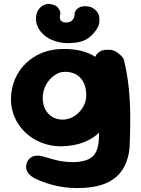

<svg xmlns="http://www.w3.org/2000/svg" viewBox="-20 -750 723 984"><path d="M408 213Q338 217 276 204Q214 191 160 165Q160 165 151 160Q142 155 131.5 145Q121 135 116 120Q111 105 117 86Q124 67 136.5 58.5Q149 50 162 48.5Q175 47 184.5 48.5Q194 50 194 50Q228 60 255.5 67.5Q283 75 308 78Q333 81 361 81Q408 79 435.5 65Q463 51 474.5 23.5Q486 -4 487 -46Q491 -114 491 -167Q491 -220 487.5 -265.5Q484 -311 479 -357Q474 -403 467 -457Q467 -457 472 -466.5Q477 -476 491 -485.5Q505 -495 532 -495Q559 -496 577.5 -483.5Q596 -471 605 -459.5Q614 -448 614 -448Q632 -374 639.5 -303Q647 -232 647.5 -156Q648 -80 644 10Q633 106 576 156.5Q519 207 408 213ZM295 0Q240 0 193 -18.5Q146 -37 110.5 -70.5Q75 -104 55.5 -148Q36 -192 36 -242Q37 -299 57.5 -346Q78 -393 114 -427Q150 -461 198 -480Q246 -499 302 -499Q385 -500 442 -473.5Q499 -447 528.5 -391.5Q558 -336 558 -250Q558 -200 542 -155.5Q526 -111 494 -76.5Q462 -42 412.5 -22Q363 -2 295 0ZM301 -137Q325 -137 346.5 -147Q368 -157 385 -174.5Q402 -192 412 -214Q422 -236 422 -261Q422 -303 407.5 -329.5Q393 -356 369 -369Q345 -382 313 -382Q290 -382 269 -370Q248 -358 232 -339Q216 -320 207.5 -296.5Q199 -273 199 -248Q199 -216 211.5 -191Q224 -166 247 -151.5Q270 -137 301 -137ZM349 -530Q328 -527 299 -531Q270 -535 242.5 -547Q215 -559 196 -580Q177 -599 169 -624Q161 -649 166 -673.5Q171 -698 189 -714Q189 -714 196 -719Q203 -724 215 -728Q227 -732 243 -728Q266 -724 276 -712Q286 -700 288 -690Q290 -680 290 -680Q286 -671 286.5 -663.5Q287 -656 290 -647Q294 -640 305.5 -636.5Q317 -633 330 -636Q342 -638 349 -645Q356 -652 360 -661Q361 -666 362 -672.5Q363 -679 364 -688Q364 -688 368 -695.5Q372 -703 384 -710.5Q396 -718 417 -718Q442 -718 457 -708Q472 -698 478.5 -688Q485 -678 485 -678Q490 -664 489.5 -645.5Q489 -627 484 -615Q465 -578 433 -555Q401 -532 349 -530Z"/></svg>

Font: Sour Gummy
Style: Bold
Weight: 700
Designer: Stefie Justprince
Foundry: Eifetstype
Version: Version 1.000